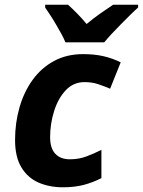

<svg xmlns="http://www.w3.org/2000/svg" viewBox="-20 -786 607 816"><path d="M247 10Q190 10 144 -10Q98 -30 71 -74.5Q44 -119 44 -191Q44 -264 63 -330Q82 -396 119 -447Q156 -498 210 -527Q264 -556 333 -556Q382 -556 420.5 -547Q459 -538 493 -521L448 -409Q422 -420 396.5 -428.5Q371 -437 339 -437Q292 -437 259.5 -402.5Q227 -368 210 -314Q193 -260 193 -203Q193 -156 215 -132.5Q237 -109 277 -109Q314 -109 345.5 -120.5Q377 -132 411 -149V-29Q376 -11 337 -0.5Q298 10 247 10ZM172 -766H269Q286 -751 308.5 -728Q331 -705 348 -684Q377 -708 404.5 -727.5Q432 -747 461 -766H567V-754Q552 -741 533 -722Q514 -703 493.5 -682.5Q473 -662 454.5 -642Q436 -622 423 -606H258Q251 -624 240 -643.5Q229 -663 217.5 -683Q206 -703 194 -721Q182 -739 172 -754Z"/></svg>

Font: BC Sans
Style: Bold Italic
Weight: 700
Italic angle: -12°
Designer: Monotype Design Team
Province of B.C.
Foundry: Monotype Imaging Inc.
Version: Version 2.000;GOOG;noto-source:20170915:90ef993387c0